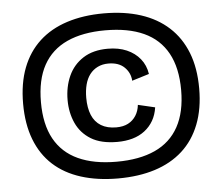

<svg xmlns="http://www.w3.org/2000/svg" viewBox="-53 -726 1005 869"><g transform="rotate(-5 450.0 -292.0)"><path d="M449 83Q356 83 281.5 59.5Q207 36 155.5 -11Q104 -58 77 -128.5Q50 -199 50 -291Q50 -384 77 -454Q104 -524 155.5 -571.5Q207 -619 281.5 -643Q356 -667 449 -667Q543 -667 617 -643Q691 -619 743 -571.5Q795 -524 822.5 -454Q850 -384 850 -291Q850 -199 822.5 -128.5Q795 -58 743 -11Q691 36 617 59.5Q543 83 449 83ZM449 7Q553 7 624 -25.5Q695 -58 731.5 -124.5Q768 -191 768 -291Q768 -392 731.5 -458.5Q695 -525 624 -557.5Q553 -590 449 -590Q346 -590 275 -557.5Q204 -525 167.5 -459Q131 -393 131 -291Q131 -190 167.5 -124Q204 -58 275 -25.5Q346 7 449 7ZM460 -82Q386 -82 340.5 -110Q295 -138 273.5 -185.5Q252 -233 252 -290Q252 -350 274 -399Q296 -448 341 -477Q386 -506 453 -506Q502 -506 539 -490Q576 -474 599.5 -445Q623 -416 629 -376L551 -352Q549 -388 523 -413.5Q497 -439 450 -439Q423 -439 401.5 -428.5Q380 -418 365.5 -399Q351 -380 344 -353Q337 -326 337 -293Q337 -247 350.5 -214.5Q364 -182 392 -165Q420 -148 461 -148Q493 -148 515 -159.5Q537 -171 550.5 -192Q564 -213 567 -241L644 -223Q639 -189 624 -163Q609 -137 585 -118.5Q561 -100 529.5 -91Q498 -82 460 -82Z"/></g></svg>

Font: Bricolage Grotesque 18pt
Style: Regular
Weight: 400
Version: Version 1.001;gftools[0.9.33.dev8+g029e19f]